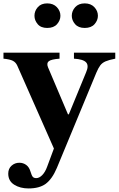

<svg xmlns="http://www.w3.org/2000/svg" viewBox="-28 -828 684 1106"><path d="M136.5 257.5Q88 257.5 53.8 236Q19.5 214.5 19.5 172Q19.5 143.5 38.5 126.5Q57.5 109.5 83.5 109.5Q105.5 109.5 122.8 122Q140 134.5 147.5 160Q154.5 183.5 161 190.8Q167.5 198 181 198Q198.5 198 215.5 180.5Q232.5 163 243.5 132.5L282.5 27.5L71.5 -450Q63 -469 46 -477.8Q29 -486.5 -8 -490V-524.5H315V-490Q267.5 -486.5 253.2 -475.5Q239 -464.5 248.5 -440.5L363.5 -169.5H368.5L468 -411.5Q485 -450 468.2 -468.5Q451.5 -487 398 -490V-524.5H636V-490Q599.5 -483 580 -474.5Q560.5 -466 549.5 -451.2Q538.5 -436.5 527.5 -410.5L299.5 139.5Q272.5 203.5 234.5 231.5Q198 257.5 136.5 257.5ZM460 -667Q423.5 -667 404.5 -689Q385.5 -711 385.5 -737Q385.5 -765 405.2 -786.8Q425 -808.5 460 -808.5Q495 -808.5 515.5 -786.8Q536 -765 536 -737Q536 -711 516.8 -689Q497.5 -667 460 -667ZM244 -667Q207.5 -667 189 -689Q170.5 -711 170.5 -737Q170.5 -765 189.8 -786.8Q209 -808.5 244 -808.5Q279 -808.5 299.5 -786.8Q320 -765 320 -737Q320 -711 300.8 -689Q281.5 -667 244 -667Z"/></svg>

Font: Libre Caslon Text
Style: Bold
Weight: 700
Designer: Pablo Impallari, Rodrigo Fuenzalida, Katja Schimmel
Foundry: Pablo Impallari, Rodrigo Fuenzalida
Version: Version 2.000